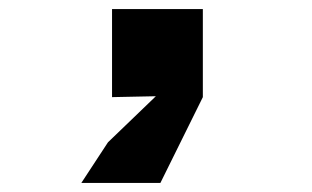

<svg xmlns="http://www.w3.org/2000/svg" viewBox="-20 -215 690 425"><path d="M228 -195H429V0L335 190H160L219 100L325 -2L228 0Z"/></svg>

Font: Azeret Mono Black
Style: Regular
Weight: 900
Designer: Martin Vácha
Foundry: Displaay
Version: Version 1.000; Glyphs 3.0.3, build 3074